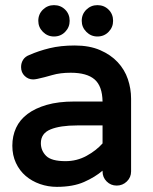

<svg xmlns="http://www.w3.org/2000/svg" viewBox="-20 -707 595 747"><path d="M268 -312H379Q378 -372 348 -398Q318 -424 255 -424Q214 -424 183.5 -415Q153 -406 125 -400Q115 -398 109 -398Q90 -398 76 -411.5Q62 -425 62 -446Q62 -462 70 -474.5Q78 -487 94 -493Q130 -509 173 -519.5Q216 -530 271 -530Q328 -530 369.5 -512Q411 -494 438 -465Q465 -436 477.5 -399Q490 -362 490 -323V-40Q490 -17 473.5 -1Q457 15 434 15Q411 15 395 -1Q379 -17 379 -40V-43Q350 -18 307 1Q264 20 201 20Q167 20 135.5 9Q104 -2 80 -22.5Q56 -43 42 -73Q28 -103 28 -140Q28 -178 42.5 -209.5Q57 -241 87 -263.5Q117 -286 162 -299Q207 -312 268 -312ZM235 -80Q279 -80 316.5 -100.5Q354 -121 379 -149V-219H280Q214 -219 176.5 -203.5Q139 -188 139 -150Q139 -121 159.5 -100.5Q180 -80 235 -80ZM359 -687Q385 -687 402.5 -669.5Q420 -652 420 -626Q420 -601 402.5 -583Q385 -565 359 -565Q334 -565 316 -583Q298 -601 298 -626Q298 -652 316 -669.5Q334 -687 359 -687ZM190 -687Q216 -687 233.5 -669.5Q251 -652 251 -626Q251 -601 233.5 -583Q216 -565 190 -565Q165 -565 147 -583Q129 -601 129 -626Q129 -652 147 -669.5Q165 -687 190 -687Z"/></svg>

Font: Varela Round Precious
Style: Medium
Weight: 500
Designer: Joe Prince
Foundry: Joe Prince
Version: Version 1.000